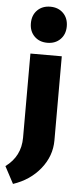

<svg xmlns="http://www.w3.org/2000/svg" viewBox="-85 -790 446 1055"><g transform="rotate(5 138.0 -262.0)"><path d="M50 -656Q50 -701 77.5 -728.5Q105 -756 149 -756Q193 -756 220.5 -728.5Q248 -701 248 -656Q248 -612 220.5 -584.5Q193 -557 149 -557Q105 -557 77.5 -584.5Q50 -612 50 -656ZM29 232 -21 138Q62 77 62 -26V-490H235V-26Q235 60 178.5 130.5Q122 201 29 232Z"/></g></svg>

Font: Cantarell Extra Bold
Style: Regular
Weight: 800
Designer: Dave Crossland, Nikolaus Waxweiler, Florian Fecher, Jacques Le Bailly, Eben Sorkin, Alexei Vanyashin, Alexios Zavras, Em
Version: Version 0.303